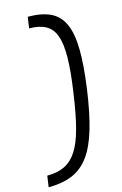

<svg xmlns="http://www.w3.org/2000/svg" viewBox="-179 -863 653 1027"><g transform="rotate(-15 147.5 -350.0)"><path d="M85 -805Q161 -805 209.5 -782Q258 -759 282 -706.5Q306 -654 307.5 -566.5Q309 -479 291 -350Q273 -221 247 -133.5Q221 -46 182.5 6.5Q144 59 88.5 82Q33 105 -43 105L-34 43Q23 43 63 23.5Q103 4 131.5 -40Q160 -84 180 -160Q200 -236 216 -350Q233 -464 234 -540Q235 -616 219 -660Q203 -704 167.5 -723.5Q132 -743 76 -743Z"/></g></svg>

Font: Pathway Extreme 8pt Thin 12pt Light
Style: Italic
Weight: 300
Italic angle: -8°
Version: Version 1.001;gftools[0.9.26]